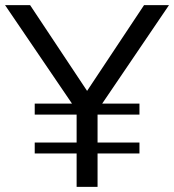

<svg xmlns="http://www.w3.org/2000/svg" viewBox="-32 -732 682 752"><path d="M350.1 0H268.1V-130.9H104V-173.8H268.1V-283.2H104V-326.2H250L-12.2 -711.9H85.9L309.1 -376L532.2 -711.9H629.9L368.2 -326.2H514.2V-283.2H350.1V-173.8H514.2V-130.9H350.1Z"/></svg>

Font: Creato Display
Style: Regular
Weight: 400
Version: Version 1.000